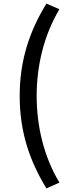

<svg xmlns="http://www.w3.org/2000/svg" viewBox="-20 -844 395 1063"><path d="M237 199 309 167C223 24 183 -145 183 -313C183 -480 223 -649 309 -793L237 -824C144 -673 89 -510 89 -313C89 -114 144 47 237 199Z"/></svg>

Font: Noto Sans CJK JP Medium
Style: Regular
Weight: 500
Designer: Ryoko NISHIZUKA (kana & ideographs); Paul D. Hunt (Latin, Greek & Cyrillic); Wenlong ZHANG (bopomofo); Sandoll Communica
Foundry: Adobe Systems Incorporated
Version: Version 1.004;PS 1.004;hotconv 1.0.82;makeotf.lib2.5.63406